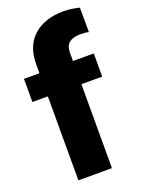

<svg xmlns="http://www.w3.org/2000/svg" viewBox="-145 -825 652 890"><g transform="rotate(-20 181.5 -380.0)"><path d="M248 0H82.5V-414.1H6.3V-528.3H82.5V-571.3Q82.5 -663.1 137.5 -711.7Q192.4 -760.3 285.2 -760.3Q306.6 -760.3 325.7 -757.3Q344.7 -754.4 362.8 -750L363.3 -628.9Q354.5 -631.3 345.2 -632.3Q335.9 -633.3 322.3 -633.3Q248 -633.3 248 -571.3V-528.3H350.6V-414.1H248Z"/></g></svg>

Font: Vazirmatn UI Black
Style: Regular
Weight: 900
Designer: Saber Rastikerdar
Foundry: Saber Rastikerdar
Version: Version 33.003